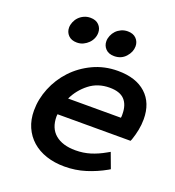

<svg xmlns="http://www.w3.org/2000/svg" viewBox="-130 -803 840 919"><g transform="rotate(20 290.0 -344.0)"><path d="M206 -300H475Q476 -305 476 -309Q476 -313 476 -318Q476 -366 452 -391.5Q428 -417 376 -417Q316 -417 272.5 -383Q229 -349 206 -300ZM184 -212Q183 -208 183 -201Q183 -141 220 -110Q257 -79 323 -79Q363 -79 398.5 -90Q434 -101 469 -121L485 -130L514 -52L504 -46Q458 -20 407 -4Q356 12 300 12Q249 12 207 -2Q165 -16 135 -42.5Q105 -69 88.5 -106.5Q72 -144 72 -191Q72 -249 95 -305.5Q118 -362 159.5 -406.5Q201 -451 259 -478.5Q317 -506 386 -506Q478 -506 529 -459.5Q580 -413 580 -330Q580 -302 574.5 -274.5Q569 -247 560 -221L556 -212ZM94 -621Q94 -635 100 -649.5Q106 -664 116.5 -675Q127 -686 142 -693Q157 -700 175 -700Q203 -700 218.5 -684Q234 -668 234 -645Q234 -630 228 -616Q222 -602 211 -591Q200 -580 185.5 -573Q171 -566 153 -566Q125 -566 109.5 -582Q94 -598 94 -621ZM284 -621Q284 -635 290 -649.5Q296 -664 306.5 -675Q317 -686 332 -693Q347 -700 365 -700Q393 -700 408.5 -684Q424 -668 424 -645Q424 -616 401.5 -591Q379 -566 343 -566Q315 -566 299.5 -582Q284 -598 284 -621Z"/></g></svg>

Font: Codetta
Style: Bold Italic
Weight: 700
Italic angle: -11°
Designer: Ulrich Proeller
Foundry: PROSA GmbH
Version: Version 2.00;September 29, 2018;FontCreator 11.5.0.2427 64-b